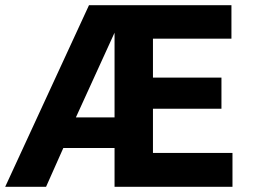

<svg xmlns="http://www.w3.org/2000/svg" viewBox="-54 -720 976 740"><path d="M-34 0 289 -700H838V-571H535.5V-421H799.5V-301H535.5V-130.5H842V0H387.5V-149.5H190L123.5 0ZM238.5 -267.5H387.5V-594Z"/></svg>

Font: Geologica Cursive SemiBold
Style: Regular
Weight: 600
Designer: Sindre Bremnes, Frode Helland
Foundry: Monokrom Skriftforlag AS
Version: Version 1.010;gftools[0.9.28]